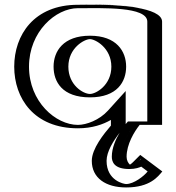

<svg xmlns="http://www.w3.org/2000/svg" viewBox="-20 -549 775 844"><path d="M492.5 0V-58C454.5 -16 392.5 15 322.5 15C172.5 15 67.5 -106 67.5 -256C67.5 -406 172.5 -528 322.5 -528C391.5 -528 667 -541 667.5 -454V0H571.5C571.5 0 511.5 70 511.5 140C511.5 165 531.5 179 548.5 179C579.5 179 599.5 149 599.5 149L671.5 203C671.5 203 626.5 275 534.5 275C482.5 275 408.5 245 408.5 158C408.5 101 462.5 35 492.5 0ZM255.5 -256C255.5 -327 308.5 -377 375.5 -377C441.5 -377 494.5 -327 494.5 -256C494.5 -186 444.5 -136 375.5 -136C303.5 -136 255.5 -186 255.5 -256ZM423.5 158C423.5 233.6 486.7 260 534.5 260C595.6 260 633.6 225.5 650.4 205.9L601.8 169.5C592.8 178.4 574 194 548.5 194C524 194 496.5 174 496.5 140C496.5 62.9 559 -8.5 560.1 -9.7L564.6 -15H652.5V-454C652.2 -501.5 497.2 -514.3 382.4 -513.6C357.2 -513.5 336.2 -513 322.5 -513C181.7 -513 82.5 -399 82.5 -256C82.5 -113 181.6 0 322.5 0C388.1 0 446.2 -29.2 481.4 -68.1L507.5 -96.9V5.5C476.7 41.5 423.5 107.1 423.5 158ZM240.5 -256C240.5 -178.3 295.5 -121 375.5 -121C452.5 -121 509.5 -178.1 509.5 -256C509.5 -335.1 449.5 -392 375.5 -392C300.6 -392 240.5 -335.2 240.5 -256ZM496.5 140C496.5 174 524 194 548.5 194C574 194 592.8 178.4 601.8 169.5L650.4 205.9C633.6 225.5 595.6 260 534.5 260C486.7 260 423.5 233.6 423.5 158C423.5 107.1 476.7 41.5 507.5 5.5V-96.9L481.4 -68.1C446.2 -29.2 388.1 0 322.5 0C181.6 0 82.5 -113 82.5 -256C82.5 -399 181.7 -513 322.5 -513C336.2 -513 357.2 -513.5 382.4 -513.6C497.2 -514.3 652.2 -501.5 652.5 -454V-15H564.6C559.9 -9.6 496.5 57.2 496.5 140ZM240.5 -256C240.5 -335.2 300.6 -392 375.5 -392C449.5 -392 509.5 -335.1 509.5 -256C509.5 -178.1 452.5 -121 375.5 -121C295.5 -121 240.5 -178.3 240.5 -256ZM322.5 -528C172.5 -528 67.5 -406 67.5 -256C67.5 -106 172.5 15 322.5 15C392.5 15 454.5 -16 492.5 -58V0C462.3 35.2 408.5 100.7 408.5 158C408.5 244.9 482.6 275 534.5 275C601.7 275 643.5 236.9 661.8 215.7L672.3 203.6L600.4 149.7L591.2 158.9C583.2 166.8 567.7 179 548.5 179C531.5 179 511.5 165 511.5 140C511.5 70.3 570.6 1.1 571.5 0H667.5L667.5 -454.1C667 -537.5 432.6 -528 322.5 -528ZM255.5 -256C255.5 -186.1 303.6 -136 375.5 -136C444.4 -136 494.5 -186.1 494.5 -256C494.5 -327 441.5 -377 375.5 -377C308.5 -377 255.5 -327 255.5 -256ZM627.5 -454V-15H542.3L533.4 -4.6C533.4 -4.5 533 -4.1 532.5 -3.5V-148.9L454.6 -62.8C416.9 -21.2 360 0 322.5 0C225.1 0 107.5 -101.7 107.5 -256C107.5 -410.3 225.2 -513 322.5 -513C430.8 -513 627.1 -521.2 627.5 -454ZM505.8 34.7C489.4 62.2 471.5 100.8 471.5 140C471.5 162.2 481.4 194 548.5 194C575.7 194 593.5 187 600.9 183.6L629 204.6C613.5 224.9 568.1 260 534.5 260C525 260 448.5 245.4 448.5 158C448.5 117.5 478.3 70.2 505.8 34.7ZM215.5 -256C215.5 -189.6 253.4 -121 375.5 -121C494.9 -121 534.5 -189.6 534.5 -256C534.5 -323.6 492.2 -392 375.5 -392C258 -392 215.5 -323.6 215.5 -256ZM383.5 158C383.5 233.2 444.5 275 534.5 275C640.7 275 674.8 226.4 693.5 204.7L596.5 132L564.3 164.2C561.1 167.4 555.9 171.9 551.2 174.9C543.5 168 536.5 156.1 536.5 140C536.5 85.5 570.1 29.8 593.9 0H692.5V-454C692.1 -517.7 493.3 -529.3 381.7 -528.6C355.6 -528.5 333.9 -528 322.5 -528C129.1 -528 42.5 -394.7 42.5 -256C42.5 -117.3 129.1 15 322.5 15C385.4 15 433.9 -2.3 467.5 -21.9V3.2C436.6 39.3 383.5 104.7 383.5 158ZM280.5 -256C280.5 -338.6 351.1 -377 375.5 -377C398.7 -377 469.5 -338.6 469.5 -256C469.5 -174.6 401.9 -136 375.5 -136C345.9 -136 280.5 -174.7 280.5 -256Z"/></svg>

Font: Hussar Outliner
Style: Regular
Weight: 700
Foundry: Cannot Into Space Fonts
Version: Version 0.92